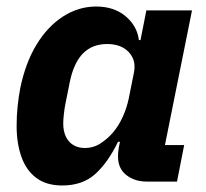

<svg xmlns="http://www.w3.org/2000/svg" viewBox="-20 -557 631 589"><path d="M523 0H430Q393 0 367.5 -20Q342 -40 342 -77Q342 -85 343 -94Q344 -103 345 -107L348 -122H342Q311 -58 272 -23Q233 12 171 12Q122 12 91 -11.5Q60 -35 45.5 -76.5Q31 -118 31 -170Q31 -202 34 -230.5Q37 -259 42 -286Q58 -364 92 -420Q126 -476 173.5 -506.5Q221 -537 275 -537Q330 -537 365.5 -507Q401 -477 406 -434H411L429 -525H569L486 -112H545ZM240 -103Q267 -103 289 -117.5Q311 -132 327 -151Q344 -171 356.5 -198.5Q369 -226 375 -255L391 -335Q396 -360 387 -379.5Q378 -399 358 -410.5Q338 -422 309 -422Q263 -422 234.5 -393Q206 -364 194 -305L180 -235Q178 -225 176 -207.5Q174 -190 174 -178Q174 -155 182 -138Q190 -121 205 -112Q220 -103 240 -103Z"/></svg>

Font: IBM Plex Sans
Style: Bold Italic
Weight: 700
Italic angle: -11.31°
Designer: Mike Abbink, Paul van der Laan, Pieter van Rosmalen
Foundry: Bold Monday
Version: Version 3.201